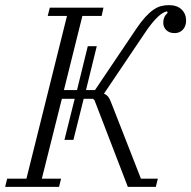

<svg xmlns="http://www.w3.org/2000/svg" viewBox="-35 -728 745 748"><path d="M-7 -32H68L226 -666H151L159 -698H368L361 -666H286L214 -377H265L307 -548H342L300 -377H335L496 -616Q515 -644 531 -661.5Q547 -679 562 -689.5Q577 -700 591.5 -704Q606 -708 623 -708Q655 -708 672.5 -691Q690 -674 690 -648Q690 -626 677.5 -612.5Q665 -599 645 -599Q625 -599 613 -610.5Q601 -622 601 -640Q601 -663 618 -678L616 -684Q607 -682 598.5 -677Q590 -672 580 -662.5Q570 -653 557.5 -638Q545 -623 529 -599L370 -363Q380 -359 386.5 -351Q393 -343 401 -321L514 -32H580L572 0H463L333 -338L327 -343H291L251 -183H216L256 -343H206L128 -32H203L195 0H-15Z"/></svg>

Font: IBM Plex Serif Light
Style: Italic
Weight: 300
Italic angle: -14°
Designer: Mike Abbink, Paul van der Laan, Pieter van Rosmalen
Foundry: Bold Monday
Version: Version 3.001